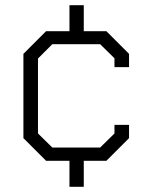

<svg xmlns="http://www.w3.org/2000/svg" viewBox="-20 -618 566 738"><path d="M420 -360V-394L365 -448H181L126 -393V-105L181 -51H365L420 -105V-138H476V-87L389 0H302V100H247V0H157L70 -87V-411L157 -498H247V-598H302V-498H389L476 -411V-360Z"/></svg>

Font: Chakra Petch Light
Style: Regular
Weight: 300
Designer: Katatrad Aksorn Co.,Ltd.
Foundry: Cadson Demak Co.,Ltd.
Version: Version 1.000; ttfautohint (v1.6)